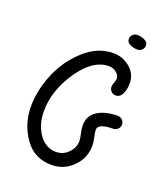

<svg xmlns="http://www.w3.org/2000/svg" viewBox="-124 -748 728 836"><g transform="rotate(20 240.0 -330.0)"><path d="M340 -630Q340 -643 348.5 -651.5Q357 -660 370 -660Q388 -660 404 -652Q420 -644 420 -630Q420 -617 411.5 -608.5Q403 -600 390 -600Q372 -600 356 -608Q340 -616 340 -630ZM290 -140Q290 -150 285 -172.5Q280 -195 280 -210Q280 -254 316.5 -277Q353 -300 410 -300Q422 -300 431 -291Q440 -282 440 -270Q440 -258 431 -249Q422 -240 410 -240Q340 -240 340 -210Q340 -200 345 -177.5Q350 -155 350 -140Q350 -82 309 -41Q268 0 210 0Q130 0 85 -64.5Q40 -129 40 -210Q40 -282 71 -359Q102 -436 164 -493Q226 -550 300 -550Q342 -550 376 -522Q410 -494 410 -450Q410 -423 400 -401.5Q390 -380 370 -380Q357 -380 348.5 -389Q340 -398 340 -410Q340 -417 345 -430Q350 -443 350 -450Q350 -465 335 -477.5Q320 -490 300 -490Q226 -490 163 -397.5Q100 -305 100 -210Q100 -147 131 -103.5Q162 -60 210 -60Q242 -60 266 -84Q290 -108 290 -140Z"/></g></svg>

Font: Pecita
Style: Book
Weight: 400
Width: 7
Version: Version 4.3